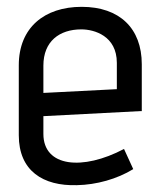

<svg xmlns="http://www.w3.org/2000/svg" viewBox="-20 -530 474 562"><path d="M343 -94C222 -30 107 -41 107 -138V-190L395 -205V-342C395 -447 330 -510 219 -510C110 -510 35 -449 35 -339V-134C35 -30 106 15 205 12C262 11 323 -6 370 -35ZM322 -269 107 -258V-338C107 -409 154 -444 218 -444C256 -444 322 -425 322 -346Z"/></svg>

Font: Advent Pro
Style: Medium
Weight: 500
Designer: Andreas Kalpakidis
Foundry: Andreas Kalpakidis
Version: Version 2.002 2008